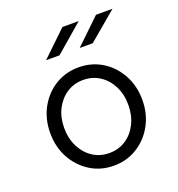

<svg xmlns="http://www.w3.org/2000/svg" viewBox="-130 -813 860 929"><g transform="rotate(-20 300.0 -348.0)"><path d="M300 10Q233 10 179.4 -23.4Q125.8 -56.8 94.4 -114Q63 -171.2 63 -243.1Q63 -315 94.4 -372.5Q125.8 -430 179.4 -463Q233 -496 299.9 -496Q366.9 -496 420.4 -463Q474 -430 505.5 -372.5Q537 -315 537 -243.1Q537 -171.2 505.6 -114Q474.1 -56.8 420.6 -23.4Q367 10 300 10ZM299.5 -55Q348 -55 385 -79.3Q422 -103.6 443.5 -146.3Q465 -189 465 -243.5Q465 -298 443.5 -340.2Q421.9 -382.4 384.8 -406.7Q347.7 -431 300 -431Q252 -431 215 -406.5Q178 -382 156.5 -340Q135 -298 135 -243.5Q135 -189 156.5 -146.5Q178 -104 215 -79.5Q252 -55 299.5 -55ZM165 -582 294 -706H378L234 -582ZM338 -582 467 -706H552L405 -582Z"/></g></svg>

Font: Red Hat Mono
Style: Regular
Weight: 300
Monospace: yes
Designer: Pentagram, MCKL
Foundry: Pentagram, MCKL
Version: Version 1.023